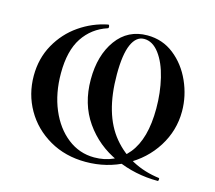

<svg xmlns="http://www.w3.org/2000/svg" viewBox="-77 -569 755 675"><g transform="rotate(15 300.0 -231.5)"><path d="M313 -314Q313 -169 377.5 -91.5Q442 -14 550 0Q552 0 551.5 5.5Q551 11 549 11Q466 11 392.5 -22Q319 -55 274 -119.5Q229 -184 229 -273Q229 -361 270 -417.5Q311 -474 382 -474Q437 -474 479 -441Q521 -408 544.5 -355.5Q568 -303 568 -247Q568 -177 530.5 -117.5Q493 -58 428 -23Q363 12 286 12Q212 12 154 -21.5Q96 -55 64 -111Q32 -167 32 -234Q32 -297 60.5 -348Q89 -399 136 -431.5Q183 -464 238 -475Q242 -476 243 -469.5Q244 -463 240 -462Q185 -444 153.5 -396.5Q122 -349 122 -267Q122 -194 146.5 -136Q171 -78 214 -44.5Q257 -11 311 -11Q387 -11 432.5 -67Q478 -123 478 -233Q478 -291 465.5 -343Q453 -395 429 -427Q405 -459 374 -459Q345 -459 329 -423Q313 -387 313 -314Z"/></g></svg>

Font: Cormorant SC SemiBold
Style: Regular
Weight: 600
Designer: Christian Thalmann (Catharsis Fonts)
Foundry: Catharsis Fonts
Version: Version 4.000